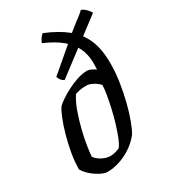

<svg xmlns="http://www.w3.org/2000/svg" viewBox="-191 -882 872 980"><g transform="rotate(-30 245.5 -392.5)"><path d="M149 0Q137 0 120.5 -7Q104 -14 86 -26Q68 -38 53 -53Q38 -68 29 -84Q29 -128 37.5 -177Q46 -226 59 -272.5Q72 -319 86.5 -355Q101 -391 113 -408Q123 -419 146 -434.5Q169 -450 198 -465Q227 -480 258 -490Q289 -500 316 -500Q328 -500 344 -491.5Q360 -483 375.5 -470.5Q391 -458 399 -446L358 -433Q366 -484 364.5 -527.5Q363 -571 345.5 -608Q328 -645 290 -677Q252 -709 187 -737Q192 -751 201 -763.5Q210 -776 217 -779Q293 -748 342 -708.5Q391 -669 415 -613Q439 -557 439 -474Q439 -421 430.5 -365Q422 -309 409 -257.5Q396 -206 381 -165.5Q366 -125 352 -102Q326 -69 292 -46.5Q258 -24 221 -12Q184 0 149 0ZM205 -63Q213 -63 221.5 -64.5Q230 -66 239.5 -69Q249 -72 258 -76Q270 -90 282.5 -121Q295 -152 307 -191.5Q319 -231 328 -271.5Q337 -312 342.5 -345.5Q348 -379 348 -398Q337 -410 324 -418.5Q311 -427 298.5 -431.5Q286 -436 278 -436Q250 -436 236 -433Q222 -430 208 -425Q186 -391 170 -345.5Q154 -300 142.5 -253Q131 -206 125 -167Q119 -128 118 -107Q126 -96 139 -86Q152 -76 169.5 -69.5Q187 -63 205 -63ZM194 -516Q181 -522 174 -532.5Q167 -543 165 -551L329 -691Q352 -711 376.5 -730Q401 -749 420 -763.5Q439 -778 444 -785Q461 -778 474 -764Q487 -750 491 -741Z"/></g></svg>

Font: Texturina 12pt Medium
Style: Italic
Weight: 500
Italic angle: -11°
Designer: Guillermo Torres Carreño
Foundry: Omnibus-Type
Version: Version 1.002